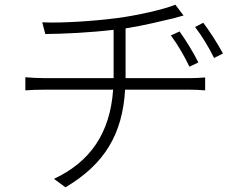

<svg xmlns="http://www.w3.org/2000/svg" viewBox="-20 -761 1040 818"><path d="M515 -428V-434V-640C591 -652 668 -671 719 -683C732 -687 747 -691 762 -695L727 -741C679 -721 564 -695 479 -684C372 -670 235 -662 160 -666L173 -616C256 -617 362 -622 464 -634V-433V-428H173C143 -428 107 -430 88 -432V-376C110 -378 142 -379 174 -379H462C449 -192 363 -71 210 1L259 37C426 -62 502 -190 513 -379H783C806 -379 835 -378 854 -376V-431C834 -429 804 -428 782 -428ZM825 -495C802 -542 768 -595 745 -627L708 -610C738 -570 766 -521 787 -477ZM811 -646C841 -607 870 -559 892 -514L930 -533C905 -579 870 -633 846 -664Z"/></svg>

Font: Noto Sans CJK Light
Style: Regular
Weight: 300
Designer: Ryoko NISHIZUKA (kana & ideographs); Paul D. Hunt (Latin, Greek & Cyrillic); Wenlong ZHANG (bopomofo); Sandoll Communica
Foundry: Adobe Systems Incorporated
Version: Version 1.000;PS 1;hotconv 1.0.78;makeotf.lib2.5.61930